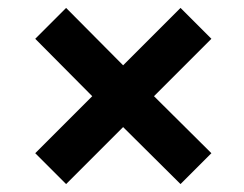

<svg xmlns="http://www.w3.org/2000/svg" viewBox="-20 -563 616 485"><path d="M69 -176 213 -320 69 -465 147 -543 291 -398 436 -543 514 -465 369 -320 514 -176 436 -98 291 -242 147 -98Z"/></svg>

Font: Murecho ExtraBold
Style: Regular
Weight: 800
Designer: Neil Summerour
Foundry: Positype
Version: Version 1.010; ttfautohint (v1.8.3)